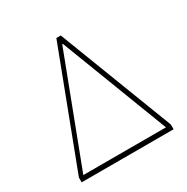

<svg xmlns="http://www.w3.org/2000/svg" viewBox="-161 -822 957 982"><g transform="rotate(-30 317.5 -331.0)"><path d="M44 21V-7L301 -683H327L587 -7V21ZM70 -7H558L315 -640H311Z"/></g></svg>

Font: LINE Seed Sans KR Thin
Style: Regular
Weight: 250
Designer: LINE BX Design & Sandoll Inc & Dalton Maag Ltd
Foundry: Sandoll Inc.
Version: Version 1.000